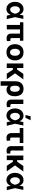

<svg xmlns="http://www.w3.org/2000/svg" viewBox="2630 -3456 1029 6330"><g transform="rotate(90 3145.0 -291.5)"><path d="M275.6 11.7Q206.9 11 153.7 -25.1Q100.5 -61.3 70.3 -125.3Q40.1 -189.4 39.6 -272.5Q40.1 -355.9 71.6 -418.8Q103 -481.8 156.9 -517.3Q210.7 -552.7 277.5 -552.7Q343.9 -552.7 391.4 -517.8Q438.9 -482.8 461.5 -424.4H507.6L544.9 -274.4L611.5 0H495.3L432.6 -274.4Q427.2 -301.5 417.7 -329.2Q408.1 -356.8 392.6 -380.1Q377.1 -403.3 354.9 -417.9Q332.6 -432.4 302.1 -432.4Q266.2 -432.4 240.4 -412.1Q214.6 -391.7 200.7 -356Q186.9 -320.3 186.9 -273.8Q186.9 -227.1 200.9 -190.3Q214.9 -153.6 240 -132.7Q265 -111.7 297.9 -111.5Q326.3 -111.5 348.8 -126.6Q371.3 -141.7 388.2 -165.8Q405.2 -189.9 416.3 -217.9Q427.3 -245.8 432.6 -271.5L489.8 -545.9H604.3L544.9 -271.5L507.6 -124.2H463.5Q449 -85.5 423.6 -54.8Q398.2 -24 361.6 -6.2Q325 11.7 275.6 11.7Z M1323.3 -545.9V-434.4H715.1V-545.9ZM949.9 -545.9V0H803.2V-545.9ZM1089.2 -545.9H1235.3V-170.5Q1235.4 -138.3 1249.7 -127.2Q1264 -116.2 1292.9 -116.2Q1305.4 -116.2 1316.3 -117.2Q1327.1 -118.2 1335.3 -118.9V-7.4Q1316.6 -1.9 1294.1 2.3Q1271.7 6.4 1245.4 6.2Q1173.4 6.4 1131.4 -30.6Q1089.5 -67.6 1089.2 -152.9Z M1704.1 10.5Q1621.3 10.5 1561.1 -24.8Q1500.9 -60.1 1468.4 -123.4Q1435.9 -186.7 1435.9 -270.7Q1435.9 -355.3 1468.4 -418.7Q1500.9 -482.1 1561.1 -517.4Q1621.3 -552.7 1704.1 -552.7Q1787.1 -552.7 1847.3 -517.4Q1907.5 -482.1 1940.1 -418.7Q1972.7 -355.3 1972.7 -270.7Q1972.7 -186.7 1940.1 -123.4Q1907.5 -60.1 1847.3 -24.8Q1787.1 10.5 1704.1 10.5ZM1704.7 -107.4Q1742.6 -107.4 1767.9 -128.6Q1793.2 -149.8 1806.1 -187Q1818.9 -224.1 1818.9 -271.3Q1818.9 -319.1 1806.1 -356Q1793.2 -392.8 1767.9 -413.8Q1742.6 -434.8 1704.7 -434.8Q1666.7 -434.8 1641.1 -413.8Q1615.4 -392.8 1602.5 -356Q1589.6 -319.1 1589.6 -271.3Q1589.6 -224.1 1602.5 -187Q1615.4 -149.8 1641.1 -128.6Q1666.7 -107.4 1704.7 -107.4Z M2222.9 -545.9V0H2072V-545.9ZM2598.5 -545.9 2346.2 -201.2H2196.8L2185.1 -341.4H2274.7L2415.7 -545.9ZM2409.7 0 2265.1 -219.1 2381.3 -294.9 2592.1 0Z M2660.5 203.1V-288.5Q2660.8 -374.2 2691.1 -433.2Q2721.4 -492.1 2776.9 -522.4Q2832.4 -552.7 2907.8 -552.7Q2975 -552.7 3021.7 -530.2Q3068.5 -507.6 3097.4 -468.2Q3126.4 -428.7 3139.6 -377Q3152.7 -325.3 3152.7 -266.8V-257Q3153.2 -176.9 3127.3 -116.8Q3101.4 -56.8 3053 -23.5Q3004.7 9.8 2936.9 9.8Q2873.5 9.8 2834.4 -20.8Q2795.2 -51.5 2773.4 -106.2Q2751.6 -160.9 2739.3 -233L2806.6 -257.8Q2806.6 -233 2810.7 -207.1Q2814.7 -181.2 2825.5 -159.3Q2836.3 -137.3 2855.9 -123.9Q2875.5 -110.5 2906.1 -110.5Q2945.4 -110.5 2967.1 -132.3Q2988.8 -154 2997.5 -187.7Q3006.2 -221.5 3005.9 -257V-266.8Q3005.9 -310.4 2996.2 -346.9Q2986.5 -383.4 2964.2 -405.6Q2941.9 -427.7 2903.7 -427.7Q2868.5 -427.7 2846.9 -406.7Q2825.4 -385.7 2815.9 -350.8Q2806.4 -315.9 2806.6 -274.2L2807.8 203.1Z M3264.1 -545.9H3410.4L3408.6 -170.5Q3409.4 -138.3 3424 -127.2Q3438.6 -116.2 3466.4 -116.2Q3480.6 -116.2 3490.9 -117.2Q3501.3 -118.2 3509.6 -118.9V-8.2Q3490.9 -1.6 3467.9 2.4Q3444.8 6.4 3419.5 6.2Q3348.1 6.4 3306.2 -30.6Q3264.2 -67.6 3264.1 -152.9Z M3790.2 11.7Q3721.6 11 3668.4 -25.1Q3615.1 -61.3 3585 -125.3Q3554.8 -189.4 3554.3 -272.5Q3554.8 -355.9 3586.2 -418.8Q3617.7 -481.8 3671.5 -517.3Q3725.4 -552.7 3792.2 -552.7Q3858.6 -552.7 3906.1 -517.8Q3953.5 -482.8 3976.2 -424.4H4022.3L4059.6 -274.4L4126.2 0H4010L3947.3 -274.4Q3941.9 -301.5 3932.3 -329.2Q3922.8 -356.8 3907.3 -380.1Q3891.8 -403.3 3869.5 -417.9Q3847.3 -432.4 3816.8 -432.4Q3780.9 -432.4 3755 -412.1Q3729.2 -391.7 3715.4 -356Q3701.6 -320.3 3701.6 -273.8Q3701.6 -227.1 3715.6 -190.3Q3729.6 -153.6 3754.6 -132.7Q3779.7 -111.7 3812.5 -111.5Q3840.9 -111.5 3863.4 -126.6Q3885.9 -141.7 3902.9 -165.8Q3919.8 -189.9 3930.9 -217.9Q3942 -245.8 3947.3 -271.5L4004.5 -545.9H4118.9L4059.6 -271.5L4022.3 -124.2H3978.1Q3963.7 -85.5 3938.3 -54.8Q3912.9 -24 3876.3 -6.2Q3839.6 11.7 3790.2 11.7ZM3773.2 -617 3811.1 -785.9H3945.9L3862.3 -617Z M4694.4 -545.9V-427.3H4200.5V-545.9ZM4367.3 -545.9H4514V-165.2Q4514.5 -144.1 4520.3 -132.2Q4526.2 -120.3 4536.8 -115.4Q4547.5 -110.5 4561.6 -110.4Q4578.1 -110.5 4588.4 -112.7Q4598.6 -114.9 4610.8 -117.8L4625.7 -5.7Q4603.3 3.6 4581.7 6.7Q4560.1 9.8 4531.2 9.8Q4453.7 9.8 4410.6 -33.7Q4367.5 -77.2 4367.3 -166.6Z M4797.3 -545.9H4943.6L4941.8 -170.5Q4942.6 -138.3 4957.2 -127.2Q4971.8 -116.2 4999.6 -116.2Q5013.8 -116.2 5024.1 -117.2Q5034.5 -118.2 5042.8 -118.9V-8.2Q5024.1 -1.6 5001.1 2.4Q4978 6.4 4952.7 6.2Q4881.3 6.4 4839.4 -30.6Q4797.4 -67.6 4797.3 -152.9Z M5259.6 -545.9V0H5108.6V-545.9ZM5635.2 -545.9 5382.8 -201.2H5233.4L5221.7 -341.4H5311.3L5452.3 -545.9ZM5446.3 0 5301.8 -219.1 5418 -294.9 5628.7 0Z M5913.8 11.7Q5845.1 11 5791.9 -25.1Q5738.7 -61.3 5708.5 -125.3Q5678.3 -189.4 5677.8 -272.5Q5678.3 -355.9 5709.8 -418.8Q5741.2 -481.8 5795.1 -517.3Q5848.9 -552.7 5915.7 -552.7Q5982.1 -552.7 6029.6 -517.8Q6077.1 -482.8 6099.7 -424.4H6145.8L6183.1 -274.4L6249.7 0H6133.5L6070.8 -274.4Q6065.4 -301.5 6055.9 -329.2Q6046.3 -356.8 6030.8 -380.1Q6015.3 -403.3 5993.1 -417.9Q5970.8 -432.4 5940.3 -432.4Q5904.4 -432.4 5878.6 -412.1Q5852.7 -391.7 5838.9 -356Q5825.1 -320.3 5825.1 -273.8Q5825.1 -227.1 5839.1 -190.3Q5853.1 -153.6 5878.2 -132.7Q5903.2 -111.7 5936 -111.5Q5964.5 -111.5 5987 -126.6Q6009.5 -141.7 6026.4 -165.8Q6043.4 -189.9 6054.4 -217.9Q6065.5 -245.8 6070.8 -271.5L6128 -545.9H6242.5L6183.1 -271.5L6145.8 -124.2H6101.7Q6087.2 -85.5 6061.8 -54.8Q6036.4 -24 5999.8 -6.2Q5963.2 11.7 5913.8 11.7Z"/></g></svg>

Font: GitLab Sans
Style: Regular
Weight: 400
Designer: Rasmus Andersson
Foundry: Modifications by GitLab B.V., manufactured by rsms
Version: Version 4.000;git-c8fb6b7